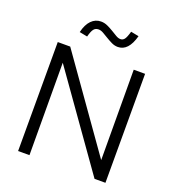

<svg xmlns="http://www.w3.org/2000/svg" viewBox="-159 -1035 1057 1159"><g transform="rotate(20 369.5 -455.0)"><path d="M89 0ZM89 -700H169L579 -120L577 -700H650V0H580L160 -593L162 0H89ZM244 -792Q231 -794 218.5 -797Q206 -800 193 -802Q205 -853 231 -879.5Q257 -906 293 -906Q315 -906 335.5 -896.5Q356 -887 374 -876Q392 -865 408 -855.5Q424 -846 438 -846Q453 -846 463 -858.5Q473 -871 484 -910Q497 -908 509.5 -905Q522 -902 535 -900Q507 -796 439 -796Q418 -796 398.5 -805.5Q379 -815 361 -826Q343 -837 326.5 -846.5Q310 -856 295 -856Q275 -856 264 -841.5Q253 -827 244 -792Z"/></g></svg>

Font: Rosa Sans Light
Style: Regular
Weight: 300
Designer: Pentagram / MCKL
Foundry: Pentagram / MCKL
Version: Version 1.005;September 16, 2019;FontCreator 11.5.0.2425 64-